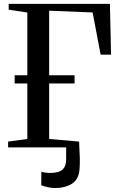

<svg xmlns="http://www.w3.org/2000/svg" viewBox="-20 -763 618 994"><path d="M264.5 210.5Q247.5 210.5 227 206Q206.5 201.5 193.5 196L194 126Q204.5 129.5 217 131Q229.5 132.5 235.5 132.5Q258.5 132.5 278.2 128Q298 123.5 310.2 107.8Q322.5 92 322.5 59.5V0H22V-30L121.5 -43.5V-331H56V-373.5H121.5V-698L25 -713V-743H549L555 -480H501L459.5 -698.5L234.5 -707.5V-373.5H366V-331H234.5V-43.5L389.5 -30Q389.5 -16 391 5Q392.5 26 393.2 52.5Q394 79 392 110Q388.5 165.5 352.8 188Q317 210.5 264.5 210.5Z"/></svg>

Font: Merriweather 96pt
Style: Regular
Weight: 400
Version: Version 2.100